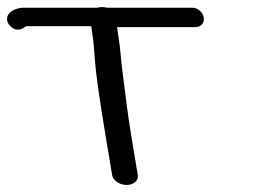

<svg xmlns="http://www.w3.org/2000/svg" viewBox="-32 -487 721 545"><path d="M359.2 10.5 341 -99C330.3 -163.2 323.2 -224.7 315.9 -281.8C310.6 -322.3 309.9 -349.4 303.6 -387.3C302.1 -396.2 301.2 -402.5 300.3 -410H523.4C538.5 -410 548.8 -422.5 546.3 -437.5C543.8 -452.5 529.3 -465 514.3 -465H271.9C266.8 -466.2 262.5 -467 257.9 -467C253 -467 248.9 -466.4 244.2 -465H32C19.1 -465 -16.5 -455 -11.5 -428.3C-10.6 -423.5 -8 -418.7 -4.4 -414.6C17.3 -390 40.3 -411.8 42 -412.7H227C227.6 -407.6 228.9 -398.3 230.3 -389.9C232.6 -376.3 235 -351.5 237.4 -316C239.8 -279.6 250 -207.8 268 -99.7L286.4 10.5C288.9 25.5 307.5 38 327.4 38C347.3 38 361.7 25.5 359.2 10.5Z"/></svg>

Font: MewTooHand
Style: BdWideLta
Weight: 400
Designer: Mew Too, Robert Jablonski
Version: Version 0.77